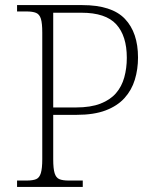

<svg xmlns="http://www.w3.org/2000/svg" viewBox="-20 -734 611 754"><path d="M47 0V-25H84Q109 -25 122 -30.5Q135 -36 140.5 -54.5Q146 -73 146 -109V-606Q146 -643 140.5 -660.5Q135 -678 121.5 -683.5Q108 -689 84 -689H47V-714H303Q419 -714 470.5 -660Q522 -606 522 -508Q522 -462 509.5 -421Q497 -380 469 -349Q441 -318 395 -300.5Q349 -283 281 -283H189V-108Q189 -72 194.5 -54Q200 -36 213 -30.5Q226 -25 250 -25H305V0ZM278 -312Q336 -312 374.5 -327Q413 -342 435.5 -368Q458 -394 468 -430Q478 -466 478 -507Q478 -593 436.5 -638.5Q395 -684 300 -684H189V-312Z"/></svg>

Font: Noto Serif Armenian ExtraLight
Style: Regular
Weight: 250
Version: Version 2.007